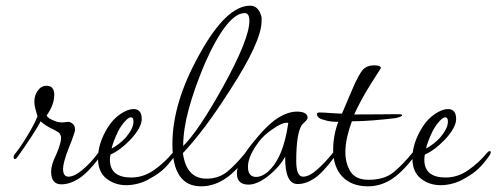

<svg xmlns="http://www.w3.org/2000/svg" viewBox="-20 -644 1748 676"><path d="M196 5Q160 5 160 -40Q160 -64 178 -100Q195 -140 195 -158Q195 -171 185.5 -178Q176 -185 162 -191Q152 -196 141 -203Q130 -210 123 -217Q116 -202 92 -165Q68 -128 40 -89Q36 -84 32 -84Q28 -84 28 -91Q28 -98 36 -106Q44 -116 59 -138.5Q74 -161 89 -187.5Q104 -214 112 -234Q107 -251 104 -263Q101 -275 101 -287Q101 -308 113 -325Q125 -342 144 -342Q171 -342 171 -310Q171 -275 144 -237Q148 -231 154 -227Q160 -223 173 -218Q180 -215 186.5 -214Q193 -213 198 -213Q206 -213 211.5 -214Q217 -215 221 -215Q227 -215 235.5 -208.5Q244 -202 244 -189Q244 -182 243 -180Q242 -178 237.5 -163.5Q233 -149 222 -123Q202 -71 202 -50Q202 -22 221 -22Q242 -22 271.5 -47Q301 -72 326 -106Q329 -109 331 -109Q335 -109 335 -102Q335 -95 330 -89Q290 -36 258 -15.5Q226 5 196 5Z M425 8Q384 8 354.5 -15.5Q325 -39 325 -87Q325 -140 360 -196Q378 -225 404 -242.5Q430 -260 450 -260Q479 -260 479 -225Q479 -195 439 -152Q402 -114 369 -100Q368 -96 367.5 -91.5Q367 -87 367 -82Q367 -19 442 -19Q485 -19 522.5 -45.5Q560 -72 588 -106Q593 -112 597 -112Q601 -112 601 -108Q601 -104 597 -97.5Q593 -91 591 -89Q575 -67 557.5 -50Q540 -33 511 -17Q490 -4 467.5 2Q445 8 425 8ZM373 -121Q386 -128 398.5 -137.5Q411 -147 423 -160Q450 -192 450 -216Q450 -231 441 -231Q433 -231 420.5 -217.5Q408 -204 397 -184Q378 -145 373 -121Z M688 12Q587 12 587 -137Q587 -283 683 -454Q777 -624 861 -624Q891 -624 901 -583V-570Q901 -498 790 -327Q743 -253 701.5 -198Q660 -143 624 -105Q636 -15 707 -15Q750 -15 780 -39.5Q810 -64 844 -106Q850 -112 852 -112Q855 -112 855 -107Q855 -100 848 -89Q805 -34 767 -11Q729 12 688 12ZM625 -130Q679 -183 766 -340Q858 -507 858 -570Q858 -598 842 -598Q780 -598 701 -420Q664 -332 644.5 -260Q625 -188 625 -130Z M855 6Q814 6 814 -34Q814 -72 869 -140Q919 -203 956 -227Q993 -251 1025 -251Q1063 -251 1063 -229Q1063 -224 1053 -214.5Q1043 -205 1042 -203Q1023 -172 1023 -77Q1023 -22 1047 -22Q1069 -22 1098 -48Q1127 -74 1152 -106Q1155 -109 1157 -109Q1161 -109 1161 -104Q1161 -102 1159.5 -97Q1158 -92 1156 -89Q1115 -34 1085.5 -15Q1056 4 1028 4Q983 4 984 -92Q965 -58 929 -28Q887 6 855 6ZM882 -21Q899 -21 918 -35Q977 -82 995 -211Q992 -211 991 -212Q971 -212 938 -188Q910 -169 893 -147Q853 -95 853 -57Q853 -21 882 -21Z M1276 12Q1218 12 1185.5 -22Q1153 -56 1153 -117Q1153 -167 1171 -215Q1141 -215 1124 -221Q1096 -227 1096 -242Q1096 -248 1105 -248Q1112 -248 1121.5 -247.5Q1131 -247 1144 -246Q1158 -245 1168 -244.5Q1178 -244 1184 -244L1219 -326Q1231 -355 1241 -373Q1251 -391 1257 -398Q1272 -414 1297 -414Q1321 -414 1321 -404L1286 -349Q1267 -319 1252.5 -292Q1238 -265 1227 -241Q1289 -241 1326 -241.5Q1363 -242 1376 -242H1384Q1396 -242 1396 -239Q1396 -233 1372 -228Q1329 -223 1291 -220Q1253 -217 1219 -217Q1209 -191 1202.5 -162.5Q1196 -134 1196 -108Q1196 -69 1214 -40Q1232 -11 1278 -11Q1333 -11 1365.5 -37.5Q1398 -64 1432 -106Q1437 -112 1441 -112Q1444 -112 1444 -107Q1444 -100 1436 -89Q1393 -34 1355.5 -11Q1318 12 1276 12Z M1532 8Q1491 8 1461.5 -15.5Q1432 -39 1432 -87Q1432 -140 1467 -196Q1485 -225 1511 -242.5Q1537 -260 1557 -260Q1586 -260 1586 -225Q1586 -195 1546 -152Q1509 -114 1476 -100Q1475 -96 1474.5 -91.5Q1474 -87 1474 -82Q1474 -19 1549 -19Q1592 -19 1629.5 -45.5Q1667 -72 1695 -106Q1700 -112 1704 -112Q1708 -112 1708 -108Q1708 -104 1704 -97.5Q1700 -91 1698 -89Q1682 -67 1664.5 -50Q1647 -33 1618 -17Q1597 -4 1574.5 2Q1552 8 1532 8ZM1480 -121Q1493 -128 1505.5 -137.5Q1518 -147 1530 -160Q1557 -192 1557 -216Q1557 -231 1548 -231Q1540 -231 1527.5 -217.5Q1515 -204 1504 -184Q1485 -145 1480 -121Z"/></svg>

Font: Lavishly Yours
Style: Regular
Weight: 400
Designer: Robert E. Leuschke
Foundry: Robert E. Leuschke
Version: Version 1.010; ttfautohint (v1.8.3)